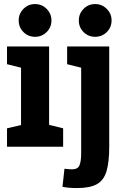

<svg xmlns="http://www.w3.org/2000/svg" viewBox="-20 -732 617 958"><path d="M85 0V-500H225V0ZM155 -548.3Q120.7 -548.3 97 -572Q73.3 -595.7 73.3 -630Q73.3 -663.7 97 -687.7Q120.7 -711.7 155 -711.7Q188.7 -711.7 212.7 -687.7Q236.7 -663.7 236.7 -630Q236.7 -595.7 212.7 -572Q188.7 -548.3 155 -548.3ZM95 -391.7 15 -411.7V-500H95ZM15 0V-91.7L115 -115L95 0ZM215 0 188.3 -118.3 295 -91.7V0ZM454.7 -548.3Q420.7 -548.3 397 -571.9Q373.3 -595.5 373.3 -630Q373.3 -663.7 396.9 -687.7Q420.5 -711.7 455 -711.7Q488.7 -711.7 512.7 -687.7Q536.7 -663.7 536.7 -630Q536.7 -595.5 512.7 -571.9Q488.7 -548.3 454.7 -548.3ZM525 -500V0Q525 77 511.5 122.3Q498 167.7 463.3 187Q428.7 206.3 365.3 206.3Q342.3 206.3 324 204.7Q305.7 203 291.7 200L301.7 110Q312.7 111 321.2 112Q329.7 113 338.7 113Q368.3 113 376.7 92.5Q385 72 385 33V-500ZM395 -391.7 315 -411.7V-500H395Z"/></svg>

Font: Epunda Slab Light
Style: Regular
Weight: 300
Designer: Simon Atzbach
Foundry: typofactur
Version: Version 1.102